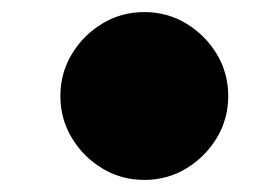

<svg xmlns="http://www.w3.org/2000/svg" viewBox="-20 -539 440 318"><path d="M80 -380Q80 -342 99 -310.5Q118 -279 149.5 -260Q181 -241 219 -241Q257 -241 288.5 -260Q320 -279 339 -310.5Q358 -342 358 -380Q358 -418 339 -449.5Q320 -481 288.5 -500Q257 -519 219 -519Q181 -519 149.5 -500Q118 -481 99 -449.5Q80 -418 80 -380Z"/></svg>

Font: text-security-disc
Style: Regular
Weight: 400
Monospace: yes
Foundry: Oskari Noppa
Version: Version 3.000;hotconv 1.0.118;makeotfexe 2.5.65603